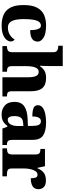

<svg xmlns="http://www.w3.org/2000/svg" viewBox="784 -1584 810 2419"><g transform="rotate(90 1189.5 -375.0)"><path d="M300 10Q223 10 165.5 -15.5Q108 -41 76 -101.5Q44 -162 44 -267Q44 -375 77.5 -437Q111 -499 168.5 -524.5Q226 -550 297 -550Q408 -550 456.5 -517.5Q505 -485 505 -444Q505 -423 494.5 -401.5Q484 -380 452.5 -365Q421 -350 360 -350Q360 -386 355 -416.5Q350 -447 337.5 -466Q325 -485 303 -485Q278 -485 259.5 -465.5Q241 -446 231 -398.5Q221 -351 221 -268Q221 -168 246 -118.5Q271 -69 326 -69Q381 -69 420 -94Q459 -119 477 -154Q491 -146 497 -132.5Q503 -119 503 -105Q503 -80 482.5 -53Q462 -26 417 -8Q372 10 300 10Z M561 0V-57H566Q596 -57 617 -69Q638 -81 638 -125V-644Q638 -670 625.5 -682.5Q613 -695 597.5 -699Q582 -703 571 -703H557V-760H813V-606Q813 -568 811.5 -531.5Q810 -495 809 -474H816Q835 -505 868.5 -527.5Q902 -550 965 -550Q1048 -550 1089 -504.5Q1130 -459 1130 -358V-128Q1130 -82 1144 -69.5Q1158 -57 1192 -57H1196V0H954V-322Q954 -386 939 -421.5Q924 -457 887 -457Q857 -457 841.5 -434.5Q826 -412 820 -377Q814 -342 814 -305V-122Q814 -81 830.5 -69Q847 -57 880 -57H884V0Z M1421 10Q1356 10 1310 -30Q1264 -70 1264 -154Q1264 -236 1319 -275Q1374 -314 1486 -318L1567 -321V-375Q1567 -430 1554 -457.5Q1541 -485 1508 -485Q1448 -485 1448 -377Q1376 -377 1341 -392.5Q1306 -408 1306 -446Q1306 -483 1335.5 -506Q1365 -529 1414 -539.5Q1463 -550 1522 -550Q1632 -550 1687.5 -512.5Q1743 -475 1743 -381V-128Q1743 -87 1756 -72Q1769 -57 1803 -57H1807V0H1600L1577 -62H1567Q1545 -35 1525.5 -19.5Q1506 -4 1482 3Q1458 10 1421 10ZM1490 -67Q1525 -67 1546.5 -101Q1568 -135 1568 -191V-264L1531 -261Q1481 -258 1462 -230.5Q1443 -203 1443 -151Q1443 -67 1490 -67Z M1849 0V-57H1854Q1888 -57 1907.5 -69.5Q1927 -82 1927 -129V-411Q1927 -455 1910 -467Q1893 -479 1860 -479H1857V-536H2075L2095 -442H2100Q2125 -498 2159.5 -523Q2194 -548 2254 -548Q2312 -548 2338 -521.5Q2364 -495 2364 -454Q2364 -403 2326.5 -380Q2289 -357 2226 -357Q2226 -398 2217.5 -420Q2209 -442 2181 -442Q2154 -442 2137 -416.5Q2120 -391 2111.5 -352.5Q2103 -314 2103 -276V-124Q2103 -80 2121 -68.5Q2139 -57 2168 -57H2202V0Z"/></g></svg>

Font: Noto Serif Sinhala ExtraBold
Style: Regular
Weight: 800
Designer: Jelle Bosma - Monotype Design Team
Foundry: Monotype Imaging Inc.
Version: Version 2.007; ttfautohint (v1.8.4.7-5d5b)